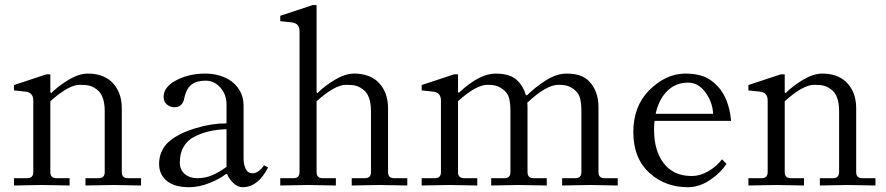

<svg xmlns="http://www.w3.org/2000/svg" viewBox="-20 -742 3548 769"><path d="M36.1 1V-28.3H88.9Q113.3 -28.3 113.3 -52.7V-339.4Q113.3 -371.6 82 -375L36.1 -379.9V-401.4L166 -444.3H181.6V-372.1L185.1 -369.1Q213.9 -397.9 255.1 -422.6Q296.4 -447.3 332 -447.3Q389.2 -447.3 424.8 -416.5Q467.8 -376.5 467.8 -308.6V-52.7Q467.8 -28.3 492.2 -28.3H544.9V1Q543.5 1 496.8 0Q450.2 -1 433.6 -1Q417 -1 370.4 0Q323.7 1 322.3 1V-28.3H375Q399.4 -28.3 399.4 -52.7V-296.4Q399.4 -359.9 368.7 -382.8Q354.5 -394 340.3 -398.2Q326.2 -402.3 299.8 -402.3Q254.4 -402.3 181.6 -336.4V-52.7Q181.6 -28.3 206.1 -28.3H258.8V1Q257.3 1 210.7 0Q164.1 -1 147.5 -1Q130.9 -1 84.2 0Q37.6 1 36.1 1Z M617.2 -85.9Q617.2 -110.4 625.7 -131.1Q634.3 -151.9 647.9 -166.3Q661.6 -180.7 681.6 -193.1Q701.7 -205.6 720.7 -213.4Q739.7 -221.2 763.2 -228.5Q826.7 -248 887.2 -248V-325.7Q887.2 -362.8 862.8 -390.9Q838.4 -418.9 804.2 -418.9Q757.3 -418.9 736.8 -393.1Q723.1 -376 717.3 -345.2Q714.8 -332 705.6 -322.3Q696.3 -312.5 679.2 -312.5Q660.6 -312.5 647.9 -324Q635.3 -335.4 635.3 -354Q635.3 -394 686.3 -420.7Q737.3 -447.3 802.2 -447.3Q855.5 -447.3 896.5 -423.3Q923.8 -407.2 939.7 -380.1Q955.6 -353 955.6 -319.3V-107.4Q955.6 -83.5 964.1 -65.7Q972.7 -47.9 990.7 -47.9Q1015.6 -47.9 1037.6 -80.1L1053.7 -71.3Q1013.2 7.8 952.1 7.8Q931.6 7.8 914.1 -9.3Q896.5 -26.4 889.2 -45.9L883.3 -43.9Q861.3 -25.9 819.1 -9Q776.9 7.8 737.8 7.8Q682.1 7.8 651.9 -14.6Q617.2 -40 617.2 -85.9ZM700.2 -90.8Q700.2 -62.5 719.7 -45.4Q739.3 -28.3 769.5 -28.3Q802.7 -28.3 830.3 -40.3Q857.9 -52.2 887.2 -73.7V-224.6Q811.5 -222.7 755.4 -192.9Q730.5 -179.7 715.3 -154.1Q700.2 -128.4 700.2 -90.8Z M1102.5 1V-28.3H1155.3Q1179.7 -28.3 1179.7 -52.7V-616.7Q1179.7 -648.9 1148.4 -652.3L1102.5 -657.2V-678.7L1232.4 -721.7H1248V-372.1L1251.5 -369.1Q1280.3 -397.9 1321.5 -422.6Q1362.8 -447.3 1398.4 -447.3Q1455.6 -447.3 1491.2 -416.5Q1534.2 -376.5 1534.2 -308.6V-52.7Q1534.2 -28.3 1558.6 -28.3H1611.3V1Q1609.9 1 1563.2 0Q1516.6 -1 1500 -1Q1483.4 -1 1436.8 0Q1390.1 1 1388.7 1V-28.3H1441.4Q1465.8 -28.3 1465.8 -52.7V-296.4Q1465.8 -359.9 1435.1 -382.8Q1420.9 -394 1406.7 -398.2Q1392.6 -402.3 1366.2 -402.3Q1320.8 -402.3 1248 -336.4V-52.7Q1248 -28.3 1272.5 -28.3H1325.2V1Q1323.7 1 1277.1 0Q1230.5 -1 1213.9 -1Q1197.3 -1 1150.6 0Q1104 1 1102.5 1Z M1668.9 1V-28.3H1721.7Q1746.1 -28.3 1746.1 -52.7V-339.4Q1746.1 -371.6 1714.8 -375L1668.9 -379.9V-401.4L1798.8 -444.3H1814.5V-373L1817.9 -370.6Q1899.9 -447.3 1964.8 -447.3Q2025.9 -447.3 2054.2 -417.5Q2077.1 -394 2085.9 -361.8L2090.3 -359.9Q2124.5 -393.6 2167 -420.4Q2209.5 -447.3 2249 -447.3Q2310.1 -447.3 2338.4 -417.5Q2377 -378.4 2377 -312.5V-52.7Q2377 -28.3 2401.4 -28.3H2454.1V1Q2452.6 1 2406 0Q2359.4 -1 2342.8 -1Q2326.2 -1 2279.5 0Q2232.9 1 2231.4 1V-28.3H2284.2Q2308.6 -28.3 2308.6 -52.7V-296.4Q2308.6 -326.2 2303.7 -346.9Q2298.8 -367.7 2282.2 -381.3Q2268.6 -392.6 2254.4 -397.5Q2240.2 -402.3 2216.8 -402.3Q2168 -402.3 2091.8 -330.6Q2092.8 -324.2 2092.8 -312.5V-52.7Q2092.8 -28.3 2117.2 -28.3H2169.9V1Q2168.5 1 2121.8 0Q2075.2 -1 2058.6 -1Q2042 -1 1995.4 0Q1948.7 1 1947.3 1V-28.3H2000Q2024.4 -28.3 2024.4 -52.7V-296.4Q2024.4 -326.2 2019.5 -346.9Q2014.6 -367.7 1998 -381.3Q1984.4 -392.6 1970.2 -397.5Q1956.1 -402.3 1932.6 -402.3Q1886.7 -402.3 1814.5 -336.9V-52.7Q1814.5 -28.3 1838.9 -28.3H1891.6V1Q1890.1 1 1843.5 0Q1796.9 -1 1780.3 -1Q1763.7 -1 1717 0Q1670.4 1 1668.9 1Z M2516.6 -212.9Q2516.6 -315.4 2579.1 -379.4Q2646.5 -447.3 2725.6 -447.3Q2766.6 -447.3 2796.9 -436.3Q2827.1 -425.3 2853.5 -397.5Q2899.9 -348.6 2908.2 -257.8H2601.6Q2599.6 -242.7 2599.6 -223.1Q2599.6 -137.7 2638.9 -87.4Q2678.2 -37.1 2749.5 -37.1Q2785.2 -37.1 2818.6 -57.1Q2852.1 -77.1 2871.6 -104L2889.6 -85.9Q2867.7 -50.8 2824.5 -21.5Q2781.2 7.8 2735.4 7.8Q2645.5 7.8 2583.5 -47.4Q2516.6 -106 2516.6 -212.9ZM2606 -286.1H2836.4Q2833.5 -334.5 2804.9 -372.8Q2776.4 -411.1 2735.8 -411.1Q2686 -411.1 2652.1 -377.2Q2618.2 -343.3 2606 -286.1Z M2977.5 1V-28.3H3030.3Q3054.7 -28.3 3054.7 -52.7V-339.4Q3054.7 -371.6 3023.4 -375L2977.5 -379.9V-401.4L3107.4 -444.3H3123V-372.1L3126.5 -369.1Q3155.3 -397.9 3196.5 -422.6Q3237.8 -447.3 3273.4 -447.3Q3330.6 -447.3 3366.2 -416.5Q3409.2 -376.5 3409.2 -308.6V-52.7Q3409.2 -28.3 3433.6 -28.3H3486.3V1Q3484.9 1 3438.2 0Q3391.6 -1 3375 -1Q3358.4 -1 3311.8 0Q3265.1 1 3263.7 1V-28.3H3316.4Q3340.8 -28.3 3340.8 -52.7V-296.4Q3340.8 -359.9 3310.1 -382.8Q3295.9 -394 3281.7 -398.2Q3267.6 -402.3 3241.2 -402.3Q3195.8 -402.3 3123 -336.4V-52.7Q3123 -28.3 3147.5 -28.3H3200.2V1Q3198.7 1 3152.1 0Q3105.5 -1 3088.9 -1Q3072.3 -1 3025.6 0Q2979 1 2977.5 1Z"/></svg>

Font: Theano Old Style
Style: Regular
Weight: 400
Designer: Alexey Kryukov
Version: Version 2.00